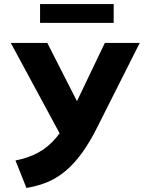

<svg xmlns="http://www.w3.org/2000/svg" viewBox="-20 -911 707 944"><path d="M110 13 56 -122Q120 -134.5 168.8 -161.2Q217.5 -188 255.8 -233.5Q294 -279 327 -348L495.5 -700H667L459.5 -288Q422.5 -213.5 384 -160.2Q345.5 -107 303.5 -71.5Q261.5 -36 213.8 -16Q166 4 110 13ZM301.5 -203 33 -700H212.5L401.5 -329ZM177 -798.5V-891H539V-798.5Z"/></svg>

Font: Geologica Roman SemiBold
Style: Regular
Weight: 600
Designer: Sindre Bremnes, Frode Helland
Foundry: Monokrom Skriftforlag AS
Version: Version 1.010;gftools[0.9.28]